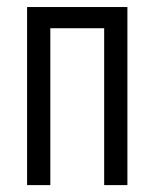

<svg xmlns="http://www.w3.org/2000/svg" viewBox="-20 -537 448 557"><path d="M58.6 -516.6H349.6V0H282.2V-455.1H126V0H58.6Z"/></svg>

Font: Dinish Condensed
Style: Regular
Weight: 400
Width: 3
Designer: Bert Driehuis
Foundry: Playbeing
Version: Version 3.006; git-39231f3c-release